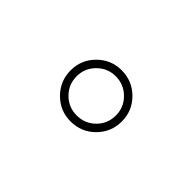

<svg xmlns="http://www.w3.org/2000/svg" viewBox="-28 -807 655 655"><g transform="rotate(-45 300.0 -479.5)"><path d="M300.8 -356Q249 -356 212.9 -392.1Q176.8 -428.2 176.8 -480Q176.8 -530.8 212.9 -566.9Q249 -603 300.8 -603Q351.6 -603 387.7 -566.9Q423.8 -530.8 423.8 -480Q423.8 -428.2 387.7 -392.1Q351.6 -356 300.8 -356ZM300.8 -384.8Q339.8 -384.8 367.4 -412.6Q395 -440.4 395 -480Q395 -518.6 367.4 -546.4Q339.8 -574.2 300.8 -574.2Q261.2 -574.2 233.6 -546.6Q206.1 -519 206.1 -480Q206.1 -439.9 233.4 -412.4Q260.7 -384.8 300.8 -384.8Z"/></g></svg>

Font: Compagnon Light
Style: Regular
Weight: 400
Designer: Juliette Duhe, Lea Pradine
Foundry: Velvetyne Type Foundry
Version: Version 1.000;PS 001.000;hotconv 1.0.88;makeotf.lib2.5.64775